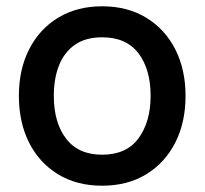

<svg xmlns="http://www.w3.org/2000/svg" viewBox="-20 -575 650 610"><path d="M304.5 15Q223.5 15 164 -21.5Q104.5 -58 72.2 -122.2Q40 -186.5 40 -270.5Q40 -355 73 -419.2Q106 -483.5 165.5 -519.2Q225 -555 304.5 -555Q385.5 -555 445 -518.5Q504.5 -482 537 -418Q569.5 -354 569.5 -270.5Q569.5 -186 536.8 -121.8Q504 -57.5 444.5 -21.2Q385 15 304.5 15ZM304.5 -83.5Q382 -83.5 420.2 -135.8Q458.5 -188 458.5 -270.5Q458.5 -355 419.8 -405.8Q381 -456.5 304.5 -456.5Q252 -456.5 218 -432.8Q184 -409 167.5 -367.2Q151 -325.5 151 -270.5Q151 -185.5 190 -134.5Q229 -83.5 304.5 -83.5Z"/></svg>

Font: Cns Manrope SemBd
Style: Regular
Weight: 600
Designer: Mikhail Sharanda
Foundry: Mikhail Sharanda
Version: Version 4.504